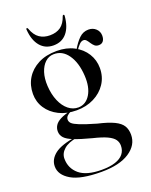

<svg xmlns="http://www.w3.org/2000/svg" viewBox="-158 -701 811 1032"><g transform="rotate(-20 247.0 -185.0)"><path d="M307.5 -5Q245.5 -23 215 -35.2Q184.5 -47.5 174.5 -57.2Q164.5 -67 164.5 -79.5Q164.5 -91.5 173.8 -100.8Q183 -110 197 -115.5V-120Q158 -111 135.2 -99.2Q112.5 -87.5 102.8 -72.2Q93 -57 93 -38.5Q93 -17 107.5 -1Q122 15 157.5 29Q193 43 256 59.5Q308 72 336 85.2Q364 98.5 375 114Q386 129.5 386 149Q386 177 370.2 196.5Q354.5 216 323.5 226.2Q292.5 236.5 246 236.5Q159 236.5 117.8 201.8Q76.5 167 76.5 111.5Q76.5 81.5 102.2 58.8Q128 36 178.5 28L176.5 21.5Q88.5 34.5 51 63.5Q13.5 92.5 13.5 133.5Q13.5 182 68.2 214.2Q123 246.5 240.5 246.5Q344 246.5 400.8 209Q457.5 171.5 457.5 112.5Q457.5 83 444.8 61.8Q432 40.5 399.2 24.5Q366.5 8.5 307.5 -5ZM334.5 -410 342 -409.5Q354.5 -428.5 366.2 -440.2Q378 -452 390 -452Q399.5 -452 406.5 -444Q413.5 -436 420.2 -425.2Q427 -414.5 436 -406.5Q445 -398.5 459.5 -398.5Q476.5 -398.5 485.2 -409.8Q494 -421 494 -440.5Q494 -464.5 477 -480.5Q460 -496.5 434.5 -496.5Q404 -496.5 381.5 -474.8Q359 -453 339 -418.5ZM422.5 -281.5Q422.5 -327 399 -364.8Q375.5 -402.5 333.2 -424.8Q291 -447 234.5 -447Q173 -447 128.8 -424Q84.5 -401 60.5 -361.8Q36.5 -322.5 36.5 -272.5Q36.5 -227 60.8 -190.2Q85 -153.5 128.2 -131.8Q171.5 -110 228.5 -110Q283.5 -110 327.5 -132Q371.5 -154 397 -192.8Q422.5 -231.5 422.5 -281.5ZM213 -436Q263 -437.5 295 -392Q327 -346.5 331.5 -271Q335.5 -204.5 310.8 -163.8Q286 -123 243.5 -121.5Q211.5 -121 185.8 -141.8Q160 -162.5 144 -200Q128 -237.5 125 -286.5Q122.5 -330 133.2 -363.5Q144 -397 164.8 -416.2Q185.5 -435.5 213 -436ZM231 -538Q268.5 -538 292.8 -555.5Q317 -573 330 -611.5Q332 -617 336 -617Q338 -617 339.5 -615Q341 -613 340.5 -609Q335.5 -548 307.2 -514.2Q279 -480.5 231 -480.5Q184 -480.5 155.5 -514.2Q127 -548 122.5 -609Q122 -613 123.2 -615Q124.5 -617 127 -617Q131 -617 132.5 -611.5Q147 -571.5 172 -554.8Q197 -538 231 -538Z"/></g></svg>

Font: Fraunces 96pt
Style: Regular
Weight: 400
Version: Version 1.000;[b76b70a41]